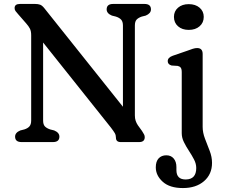

<svg xmlns="http://www.w3.org/2000/svg" viewBox="-20 -720 1138 973"><path d="M281 -27.5Q281 0 248 0H89.5Q56.5 0 56.5 -27.5Q56.5 -48 83 -59L103 -64Q120.5 -69.5 129.2 -79.5Q138 -89.5 138 -109.5V-541Q138 -562.5 131.5 -575Q125 -587.5 113 -601L72 -648Q63.5 -657 58.8 -663.8Q54 -670.5 54 -679Q54 -700 81 -700H158Q173 -700 183.2 -696.2Q193.5 -692.5 205 -678L603 -179V-590.5Q603 -610.5 593.8 -620.5Q584.5 -630.5 567 -636L547 -641Q520.5 -652 520.5 -672.5Q520.5 -700 553.5 -700H712Q745 -700 745 -672.5Q745 -652 718.5 -641L698.5 -636Q681 -630 672.2 -620.5Q663.5 -611 663.5 -590.5V-135Q663.5 -119.5 667.5 -107.8Q671.5 -96 678.5 -85.5L699.5 -56.5Q706.5 -45.5 710 -39Q713.5 -32.5 713.5 -25Q713.5 0 685 0H592Q567.5 0 567.5 -22.5Q567.5 -35 562 -44.8Q556.5 -54.5 542 -73.5L198.5 -504.5V-109.5Q198.5 -89 207.5 -79.5Q216.5 -70 234.5 -64L254.5 -59Q281 -48 281 -27.5ZM936.5 -568.5Q903 -568.5 882.2 -586.8Q861.5 -605 861.5 -634.5Q861.5 -663 882.2 -681Q903 -699 936.5 -699Q970.5 -699 991.5 -681Q1012.5 -663 1012.5 -634.5Q1012.5 -605 991.5 -586.8Q970.5 -568.5 936.5 -568.5ZM1007 -77Q1007 -48 1018.8 -17.2Q1030.5 13.5 1042.5 44.2Q1054.5 75 1054.5 105.5Q1054.5 163 1014 198Q973.5 233 907 233Q840 233 804.8 201.2Q769.5 169.5 769.5 128Q769.5 98 784 82.5Q798.5 67 823 67Q846.5 67 860.2 83.2Q874 99.5 874 126.5V142Q874 190 921.5 189.5Q974.5 189 974.5 131.5Q974.5 109.5 963.2 88Q952 66.5 937.5 44.5Q923 22.5 912 0.2Q901 -22 901 -45V-354Q901 -370.5 895.8 -377.2Q890.5 -384 880.5 -386L849.5 -388Q830 -393.5 830 -410Q830 -428.5 855.5 -437.5L931 -463.5Q945.5 -469 957.2 -472.8Q969 -476.5 979 -476.5Q1007 -476.5 1007 -446.5Z"/></svg>

Font: Fraunces 9pt S100
Style: Regular
Weight: 400
Version: Version 1.000; ttfautohint (v1.8.3)